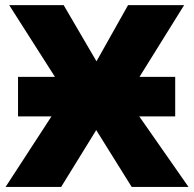

<svg xmlns="http://www.w3.org/2000/svg" viewBox="-20 -734 763 754"><path d="M50.8 -432.1H195.8L16.1 -713.9H230L358.9 -493.2L482.9 -713.9H703.1L527.8 -432.1H668V-276.9H526.9L720.2 0H497.1L357.9 -223.1L220.2 0H2L182.1 -276.9H50.8Z"/></svg>

Font: Open Sans ExtraBold
Style: Regular
Weight: 800
Designer: Monotype Design Team
Foundry: Monotype Imaging Inc.
Version: Version 3.003; ttfautohint (v1.8.4)